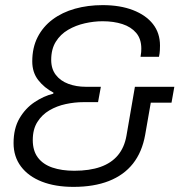

<svg xmlns="http://www.w3.org/2000/svg" viewBox="-20 -718 715 750"><path d="M267 12Q196 12 143.5 -8.5Q91 -29 62 -67.5Q33 -106 33 -159Q33 -216 56 -255.5Q79 -295 115 -319Q151 -343 188 -352L189 -356Q153 -375 129.5 -405Q106 -435 106 -478Q106 -532 127 -573Q148 -614 185.5 -642Q223 -670 273 -684Q323 -698 381 -698Q449 -698 499.5 -678.5Q550 -659 577.5 -624Q605 -589 605 -540Q605 -534 604.5 -522Q604 -510 601 -496H529Q531 -507 531.5 -514.5Q532 -522 532 -528Q532 -566 512 -589.5Q492 -613 458 -624Q424 -635 381 -635Q347 -635 311.5 -627Q276 -619 246 -601.5Q216 -584 198 -555Q180 -526 180 -484Q180 -449 198 -425.5Q216 -402 247 -390.5Q278 -379 315 -379H374L363 -319H306Q272 -319 237 -311.5Q202 -304 173 -287Q144 -270 126 -241.5Q108 -213 108 -171Q108 -129 128 -102.5Q148 -76 184.5 -63.5Q221 -51 270 -51Q330 -51 372.5 -66Q415 -81 440.5 -111.5Q466 -142 474 -188L507 -379H661L650 -317H569L547 -191Q535 -124 499.5 -79Q464 -34 405.5 -11Q347 12 267 12Z"/></svg>

Font: Archivo SemiBold Light
Style: Italic
Weight: 300
Italic angle: -10°
Version: Version 2.001